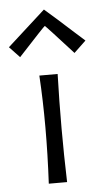

<svg xmlns="http://www.w3.org/2000/svg" viewBox="-97 -657 373 690"><g transform="rotate(-5 89.0 -311.5)"><path d="M227 -500 184 -459Q88 -565 86 -565Q84 -565 -12 -461L-49 -500L88 -624Q109 -606 132.5 -585Q156 -564 183.5 -539Q211 -514 227 -500ZM117 1H51Q62 -210 51 -389H117Q111 -191 117 1Z"/></g></svg>

Font: GFS Neohellenic Rg
Style: Regular
Weight: 400
Designer: Takis Katsoulidis and George D. Matthiopoulos
Foundry: Takis Katsoulidis and George D. Matthiopoulos
Version: Version 1.0